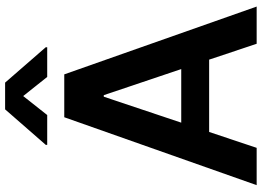

<svg xmlns="http://www.w3.org/2000/svg" viewBox="-152 -838 991 726"><g transform="rotate(-90 343.0 -475.5)"><path d="M146.5 0H5.4L262.2 -727.5H424.3L680.7 0H540L480 -179.7H206.5ZM339.8 -578.1 241.7 -285.2H444.3L345.7 -578.1ZM414.6 -792 342.3 -882.8 270.5 -792H157.7V-797.4L292 -951.2H393.1L526.9 -797.4V-792Z"/></g></svg>

Font: Inter Tight SemiBold
Style: Regular
Weight: 600
Designer: Rasmus Andersson
Foundry: rsms
Version: Version 3.004; ttfautohint (v1.8.4.7-5d5b)